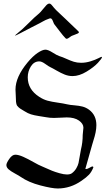

<svg xmlns="http://www.w3.org/2000/svg" viewBox="-20 -1068 589 1071"><path d="M63.5 -869.1Q63.5 -871.1 72.3 -877.9Q105.5 -904.3 139.6 -939Q173.8 -973.6 198.2 -993.2Q206.1 -1000 217.3 -1014.2Q228.5 -1028.3 237.8 -1038.1Q247.1 -1047.9 254.9 -1047.9Q261.7 -1047.9 267.6 -1041Q282.2 -1022.5 293.5 -1011.2Q304.7 -1000 321.3 -984.9Q337.9 -969.7 345.7 -961.9Q410.2 -899.4 417 -893.6Q419.9 -890.6 419.9 -887.7Q419.9 -883.8 413.1 -880.9Q406.2 -877.9 396 -874Q385.7 -870.1 380.9 -868.2Q377.9 -867.2 367.7 -859.4Q357.4 -851.6 352.5 -851.6Q348.6 -851.6 345.7 -854.5Q333 -867.2 313 -893.6Q293 -919.9 285.2 -929.7Q281.2 -933.6 277.8 -943.4Q274.4 -953.1 270.5 -959.5Q266.6 -965.8 260.7 -965.8Q257.8 -965.8 255.9 -964.8Q231.4 -956.1 219.7 -948.7Q208 -941.4 201.2 -938.5Q185.5 -930.7 151.4 -913.1Q117.2 -895.5 92.3 -882.3Q67.4 -869.1 63.5 -869.1ZM15.6 -147.5Q15.6 -158.2 31.7 -181.6Q47.9 -205.1 65.4 -205.1Q83 -205.1 109.4 -193.4Q135.7 -181.6 166.5 -164.1Q197.3 -146.5 212.9 -140.6Q213.9 -140.6 232.9 -131.8Q252 -123 270 -115.7Q288.1 -108.4 312.5 -101.6Q336.9 -94.7 353.5 -94.7Q371.1 -94.7 380.9 -101.6Q396.5 -113.3 405.8 -129.4Q415 -145.5 418 -158.7Q420.9 -171.9 424.8 -196.3Q428.7 -220.7 431.6 -234.4Q441.4 -273.4 441.4 -315.4Q441.4 -323.2 443.4 -336.4Q445.3 -349.6 445.3 -355.5Q445.3 -377.9 420.4 -395.5Q395.5 -413.1 352.5 -413.1Q340.8 -413.1 317.4 -411.6Q293.9 -410.2 281.2 -410.2Q256.8 -410.2 237.3 -414.1Q226.6 -416 198.2 -420.4Q169.9 -424.8 152.8 -430.2Q135.7 -435.5 117.2 -447.3Q115.2 -448.2 108.4 -452.6Q101.6 -457 99.6 -458Q97.7 -459 91.8 -462.9Q85.9 -466.8 84 -469.2Q82 -471.7 78.1 -475.6Q74.2 -479.5 73.2 -482.9Q72.3 -486.3 70.8 -491.2Q69.3 -496.1 69.3 -501Q69.3 -513.7 67.9 -535.6Q66.4 -557.6 66.4 -568.4Q66.4 -638.7 133.8 -719.7Q163.1 -754.9 189.9 -772.9Q216.8 -791 233.4 -791Q248 -791 273.4 -774.9Q298.8 -758.8 311.5 -754.9Q328.1 -750 350.6 -739.7Q373 -729.5 391.6 -723.6Q410.2 -717.8 431.6 -717.8H433.6Q459 -717.8 485.4 -726.1Q511.7 -734.4 527.8 -742.7Q543.9 -751 546.9 -751Q548.8 -751 548.8 -749Q548.8 -742.2 526.4 -717.8Q503.9 -693.4 462.9 -668.5Q421.9 -643.6 384.8 -643.6Q362.3 -643.6 341.3 -651.9Q320.3 -660.2 295.9 -674.3Q271.5 -688.5 260.7 -693.4Q252 -697.3 232.4 -711.4Q212.9 -725.6 199.2 -725.6Q169.9 -725.6 152.3 -697.8Q134.8 -669.9 134.8 -636.7Q134.8 -569.3 198.2 -528.3Q221.7 -512.7 245.6 -506.3Q269.5 -500 301.3 -495.6Q333 -491.2 353.5 -486.3Q370.1 -482.4 395.5 -480.5Q420.9 -478.5 439.9 -473.6Q459 -468.8 476.6 -456.1Q517.6 -425.8 517.6 -370.1Q517.6 -350.6 513.2 -329.1Q508.8 -307.6 502 -287.1Q495.1 -266.6 494.1 -260.7Q491.2 -249 456.1 -126Q457 -126 458 -125.5Q459 -125 460 -125Q466.8 -125 479.5 -132.3Q492.2 -139.6 495.1 -139.6Q500 -139.6 501 -134.8Q491.2 -109.4 476.6 -93.8Q461.9 -78.1 434.6 -59.6Q373 -16.6 301.8 -16.6Q270.5 -16.6 205.1 -33.7Q139.6 -50.8 95.7 -81.1Q87.9 -86.9 63.5 -100.1Q39.1 -113.3 27.3 -124Q15.6 -134.8 15.6 -147.5Z"/></svg>

Font: Isabella
Style: Medium
Weight: 500
Designer: John Stracke
Version: Version 001.202